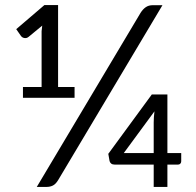

<svg xmlns="http://www.w3.org/2000/svg" viewBox="-20 -737 774 757"><path d="M209 -26.5Q199.5 -11 188.5 -5.5Q177.5 0 163 0H125L534 -686Q543 -700.5 554.5 -708.5Q566 -716.5 582 -716.5H620.5ZM274 -394V-351.5H70.5V-394H144V-614L146.5 -636L92.5 -591.5Q88 -588 83.8 -587.2Q79.5 -586.5 75.5 -587.2Q71.5 -588 68.2 -590Q65 -592 63.5 -594L44 -622L155 -717H209V-394ZM694.5 -133.5V-101Q694.5 -95.5 691 -91.8Q687.5 -88 681.5 -88H640V0H586V-88H433Q423.5 -88 418.5 -92Q413.5 -96 412 -102L407 -130.5L578.5 -364.5H640V-133.5ZM586 -133.5V-254Q586 -274 589 -298L468 -133.5Z"/></svg>

Font: Lato
Style: Regular
Weight: 400
Designer: Lukasz Dziedzic with Adam Twardoch and Botio Nikoltchev
Foundry: tyPoland Lukasz Dziedzic
Version: Version 2.010; 2014-09-01; http://www.latofonts.com/; ttfaut